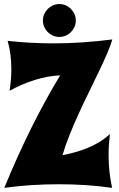

<svg xmlns="http://www.w3.org/2000/svg" viewBox="-20 -905 578 935"><path d="M526.9 -712.9Q519 -684.1 502 -644.8Q484.9 -605.5 462.6 -558.8Q440.4 -512.2 415 -460.4Q389.6 -408.7 365.2 -355.7Q340.8 -302.7 319.6 -250Q298.3 -197.3 284.2 -148.9Q314.9 -155.3 345.2 -163.6Q375.5 -171.9 404.5 -183.6Q433.6 -195.3 461.4 -211.9Q489.3 -228.5 515.1 -252Q512.2 -226.1 510.5 -200.9Q508.8 -175.8 508.8 -150.9Q508.8 -110.4 512.9 -70.1Q517.1 -29.8 525.9 9.8Q464.8 1 399.4 -3.4Q334 -7.8 267.1 -7.8Q198.7 -7.8 131.6 -3.4Q64.5 1 1 9.8Q62.5 -140.6 130.1 -277.1Q197.8 -413.6 272.9 -538.1Q211.9 -535.2 149.2 -515.6Q86.4 -496.1 26.9 -462.9Q30.8 -490.2 33 -516.4Q35.2 -542.5 35.2 -567.9Q35.2 -603.5 31 -637.9Q26.9 -672.4 17.1 -706.1Q69.8 -700.2 126 -697Q182.1 -693.8 240.2 -693.8Q314 -693.8 386.5 -699Q459 -704.1 526.9 -712.9ZM189 -805.2Q189 -821.8 195.3 -836.2Q201.7 -850.6 212.6 -861.6Q223.6 -872.6 238 -878.9Q252.4 -885.3 269 -885.3Q285.6 -885.3 300 -878.9Q314.5 -872.6 325.4 -861.6Q336.4 -850.6 342.8 -836.2Q349.1 -821.8 349.1 -805.2Q349.1 -788.6 342.8 -774.2Q336.4 -759.8 325.4 -748.8Q314.5 -737.8 300 -731.4Q285.6 -725.1 269 -725.1Q252.4 -725.1 238 -731.4Q223.6 -737.8 212.6 -748.8Q201.7 -759.8 195.3 -774.2Q189 -788.6 189 -805.2Z"/></svg>

Font: Spicy Rice
Style: Regular
Weight: 400
Version: Version 1.000